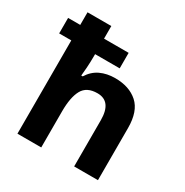

<svg xmlns="http://www.w3.org/2000/svg" viewBox="-173 -901 1004 1041"><g transform="rotate(30 328.5 -380.0)"><path d="M227 -760V-681H381V-584H227V-575Q227 -535 224.5 -498Q222 -461 220 -446H229Q255 -488 295.5 -507Q336 -526 387 -526Q476 -526 529 -478.5Q582 -431 582 -326V0H433V-289Q433 -407 345 -407Q278 -407 252.5 -360.5Q227 -314 227 -227V0H78V-584H2V-681H78V-760Z"/></g></svg>

Font: Noto Sans Kannada
Style: Bold
Weight: 700
Designer: Jelle Bosma - Monotype Design Team
Foundry: Monotype Imaging Inc.
Version: Version 2.005; ttfautohint (v1.8.4.7-5d5b)